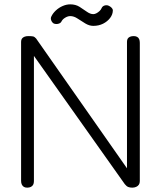

<svg xmlns="http://www.w3.org/2000/svg" viewBox="-20 -853 760 883"><path d="M105 10Q96 10 90 6.5Q84 3 80.5 -4Q77 -11 77 -21V-661Q77 -670 81 -675.5Q85 -681 92.5 -684Q100 -687 110 -687Q125 -687 132 -685.5Q139 -684 146 -676L564 -79V-661Q564 -670 567.5 -675.5Q571 -681 578 -684Q585 -687 595 -687Q604 -687 610.5 -683.5Q617 -680 620 -673Q623 -666 623 -656V-20Q623 -10 618.5 -3.5Q614 3 606 6.5Q598 10 588 10Q578 10 570 7Q562 4 554 -6L136 -596V-20Q136 -10 132.5 -3.5Q129 3 122 6.5Q115 10 105 10ZM303 -833Q328 -833 346 -821.5Q364 -810 379.5 -799Q395 -788 409 -788Q416 -788 423.5 -792Q431 -796 437.5 -802Q444 -808 447 -815Q451 -825 462 -828Q473 -831 483 -825Q489 -822 494 -816.5Q499 -811 499 -806Q499 -787 486.5 -770.5Q474 -754 454 -744Q434 -734 409 -734Q391 -734 372.5 -745Q354 -756 337 -767.5Q320 -779 303 -779Q292 -779 279.5 -771.5Q267 -764 262 -753Q258 -746 247.5 -743.5Q237 -741 227 -745Q219 -750 215.5 -759.5Q212 -769 216 -777Q223 -792 237 -805Q251 -818 268.5 -825.5Q286 -833 303 -833Z"/></svg>

Font: Fredoka Light
Style: Regular
Weight: 300
Designer: Ben Nathan
Foundry: Milena B. Brandão, Ben Nathan
Version: Version 2.001